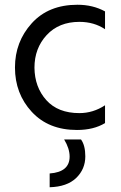

<svg xmlns="http://www.w3.org/2000/svg" viewBox="-20 -536 511 808"><path d="M422 -18Q374 11 304 11Q184 11 113.5 -65.5Q43 -142 43 -252Q43 -360 113.5 -438Q184 -516 306 -516Q371 -516 422 -488V-413Q376 -444 314 -444Q228 -444 176.5 -388.5Q125 -333 125 -251Q126 -169 175 -114.5Q224 -60 314 -60Q372 -60 422 -93ZM339 122Q339 176 300.5 213Q262 250 189 252V194Q273 188 273 123Q273 89 250 51H321Q339 76 339 122Z"/></svg>

Font: Hind Siliguri
Style: Regular
Weight: 400
Designer: Jyotish Sonowal
Foundry: Indian Type Foundry
Version: Version 1.000;PS 1.0;hotconv 1.0.86;makeotf.lib2.5.63406; tt